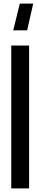

<svg xmlns="http://www.w3.org/2000/svg" viewBox="-20 -1055 206 1075"><path d="M166 -1035 132 -885H54L91 -1035ZM43 -800H143V0H43Z"/></svg>

Font: Serreria Sobria
Style: Medium
Weight: 500
Version: Version 001.000